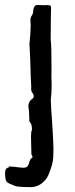

<svg xmlns="http://www.w3.org/2000/svg" viewBox="-59 -543 301 773"><path d="M91.8 -522.9Q100.6 -522.9 119.6 -522L130.9 -522.5Q140.6 -522.5 145 -520Q146.5 -514.2 146.5 -507.3Q145.5 -481 145 -383.3Q148.4 -363.8 148.4 -263.7L147.9 -236.8Q148.9 -218.3 148.9 -201.7Q148.9 -168 145.5 -141.1Q145.5 -120.6 151.4 -42.5Q156.2 31.7 156.2 58.6Q156.2 76.2 155.3 91.8Q153.8 119.1 135.3 162.6Q126.5 182.6 107.4 196.5Q88.4 210.4 64.5 210.4Q10.3 210 1.5 205.6Q-22 197.3 -31.7 189.5Q-38.6 180.2 -38.6 154.8Q-38.6 131.3 -21.5 131.3Q-24.9 129.9 -24.9 128.9Q-24.9 127.4 -18.6 127.4Q-8.3 127.4 20.5 131.3Q29.3 132.3 36.6 132.3Q50.8 132.3 55.7 120.1Q61 102.5 63 99.1L72.3 89.4Q72.3 87.4 71.3 86.4Q67.4 79.1 67.4 78.1L65.9 10.7Q65.9 -16.6 69.8 -19.5Q69.8 -43 62 -50.3Q59.1 -53.2 59.1 -58.1Q59.1 -93.3 55.2 -114.7Q55.2 -134.8 70.3 -144.5Q76.7 -148.4 76.7 -155.8Q76.7 -162.6 72.3 -168Q66.4 -175.3 66.4 -185.5L66.9 -191.9Q64.9 -217.8 62.5 -308.6L59.6 -365.2Q64.5 -412.6 64.5 -442.4L63.5 -460.4Q63.5 -473.1 69.1 -480.5Q74.7 -487.8 74.7 -501Q77.6 -522.9 91.8 -522.9Z"/></svg>

Font: Kurland
Style: Regular
Weight: 400
Designer: GGBot
Version: 0.22